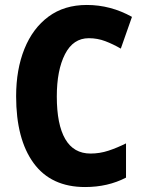

<svg xmlns="http://www.w3.org/2000/svg" viewBox="-20 -744 579 774"><path d="M338 -590Q275 -590 242 -525.5Q209 -461 209 -355Q209 -242 243 -183.5Q277 -125 345 -125Q382 -125 417 -136.5Q452 -148 488 -166V-28Q415 10 323 10Q186 10 115.5 -86.5Q45 -183 45 -356Q45 -464 78.5 -547Q112 -630 175.5 -677Q239 -724 330 -724Q426 -724 512 -676L467 -548Q436 -566 404.5 -578Q373 -590 338 -590Z"/></svg>

Font: Noto Sans Myanmar Condensed ExtraBold
Style: Regular
Weight: 800
Width: 3
Designer: Monotype Design Team
Foundry: Monotype Imaging Inc.
Version: Version 2.107; ttfautohint (v1.8.4.7-5d5b)